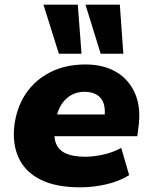

<svg xmlns="http://www.w3.org/2000/svg" viewBox="-20 -791 653 822"><path d="M323 11Q220 11 154.5 -21.5Q89 -54 61 -113Q33 -172 41 -249Q50 -329 89.5 -388.5Q129 -448 194.5 -481.5Q260 -515 346 -515Q424 -515 479 -482Q534 -449 559.5 -387.5Q585 -326 572 -241L568 -208H186L201 -301H439L427 -286Q432 -322 424 -347Q416 -372 395 -385Q374 -398 341 -398Q309 -398 283.5 -383Q258 -368 242 -342Q226 -316 220 -281L215 -252Q208 -207 219.5 -177.5Q231 -148 262 -134Q293 -120 345 -120Q383 -120 425.5 -130Q468 -140 499 -158L533 -41Q489 -14 433.5 -1.5Q378 11 323 11ZM411 -561 346 -771H493L508 -561ZM232 -561 166 -771H313L329 -561Z"/></svg>

Font: Nunito Sans 8pt Black
Style: Italic
Weight: 900
Italic angle: -9°
Version: Version 3.101;gftools[0.9.27]